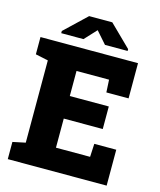

<svg xmlns="http://www.w3.org/2000/svg" viewBox="-130 -988 898 1080"><g transform="rotate(15 319.5 -448.0)"><path d="M19.5 0V-100.1L93.3 -115.7V-594.7L19.5 -610.4V-710.9H587.4V-505.9H458L454.1 -579.1H264.6V-433.1H491.7V-301.8H264.6V-132.3H463.4L467.3 -209H595.2V0ZM126.5 -762.2V-774.9L253.4 -895.5H388.2L513.2 -772.9V-762.2H381.3L320.3 -831.5L255.9 -762.2Z"/></g></svg>

Font: Roboto Slab LO Black
Style: Regular
Weight: 900
Designer: Google
Version: Version 2.000